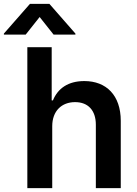

<svg xmlns="http://www.w3.org/2000/svg" viewBox="-75 -971 708 991"><path d="M57.5 -792.3 129.6 -883.2 201.7 -792.3H314.3V-797.6L180 -951H79.5L-55 -797.6V-792.3ZM194.6 -319.6C194.6 -398.4 243.6 -443.9 312.5 -443.9C380 -443.9 419.7 -400.9 419.7 -327.4V0H548.3V-347.3C548.3 -479 473.7 -552.6 360.4 -552.6C276.6 -552.6 223.4 -514.6 198.2 -452.8H191.8V-727.3H66.1V0H194.6Z"/></svg>

Font: TID UI Semi Bold
Style: Regular
Weight: 600
Designer: The TID Project Authors
Foundry: Bakken & Bæck
Version: Version 1.001;hotconv 1.0.109;makeotfexe 2.5.65596